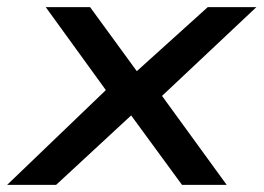

<svg xmlns="http://www.w3.org/2000/svg" viewBox="-33 -517 737 537"><path d="M-13 0 286 -287 292 -225 95 -497H219L354 -312H343L548 -497H684L396 -226V-282L601 0H476L331 -198L339 -199L124 0Z"/></svg>

Font: Nunito Sans 7pt Expanded Medium
Style: Italic
Weight: 500
Width: 7
Italic angle: -9°
Designer: Vernon Adams
Foundry: Vernon Adams
Version: Version 3.101;gftools[0.9.27]